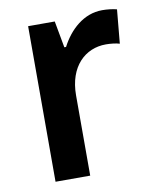

<svg xmlns="http://www.w3.org/2000/svg" viewBox="-68 -607 535 660"><g transform="rotate(-10 199.5 -276.5)"><path d="M333 -553C268 -553 218 -506 189 -450H183L166 -543H73V0H194V-280C194 -381 253 -435 325 -435C341 -435 360 -433 373 -429L384 -547C369 -551 349 -553 333 -553Z"/></g></svg>

Font: Noto Sans Thai SemCond SemBd
Style: Regular
Weight: 600
Width: 4
Designer: Monotype Design Team
Foundry: Monotype Imaging Inc.
Version: Version 2.002